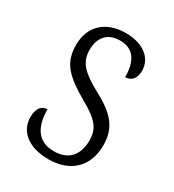

<svg xmlns="http://www.w3.org/2000/svg" viewBox="-141 -625 649 717"><g transform="rotate(30 183.5 -266.5)"><path d="M177 10C270 10 329 -45 329 -137C329 -209 297 -252 210 -298C137 -338 106 -366 106 -421C106 -471 131 -508 188 -508C243 -508 272 -472 272 -399C300 -399 315 -419 315 -451C315 -501 273 -543 193 -543C108 -543 53 -494 53 -412C53 -335 89 -299 182 -245C256 -204 275 -175 275 -128C275 -64 242 -26 179 -26C109 -26 81 -76 81 -150C60 -150 40 -135 40 -94C40 -36 85 10 177 10Z"/></g></svg>

Font: Noto Serif Hebrew Condensed Light
Style: Regular
Weight: 300
Width: 3
Designer: Monotype Design Team
Foundry: Monotype Imaging Inc.
Version: Version 2.004